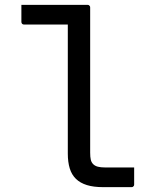

<svg xmlns="http://www.w3.org/2000/svg" viewBox="-20 -770 640 790"><path d="M68 -750H340Q344 -750 346 -748.5Q348 -747 349.5 -745Q351 -743 351 -739V-142Q351 -124 353.5 -113Q356 -102 363.5 -94.5Q371 -87 383 -84Q395 -81 412 -81H532V-11Q532 -7 530.5 -5Q529 -3 527 -1.5Q525 0 521 0H404Q365 0 337.5 -8.5Q310 -17 292.5 -34Q275 -51 267 -77Q259 -103 259 -138V-669H79Q74 -669 71 -672Q68 -675 68 -680Z"/></svg>

Font: Code D OnePiece
Style: Regular
Weight: 400
Version: Version 1.085; ttfautohint (v1.8.4.7-5d5b);Nerd Fonts 3.0.2